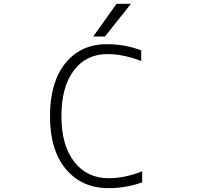

<svg xmlns="http://www.w3.org/2000/svg" viewBox="-20 -972 1040 1003"><path d="M588.9 -952.1H664.1L528.3 -781.2H466.8ZM722.7 -77.1V-19.5Q636.7 11.7 544.9 10.7Q408.2 10.7 324.7 -87.9Q241.2 -186.5 241.2 -365.2Q241.2 -542 321.3 -641.6Q401.4 -741.2 539.1 -741.2Q631.8 -741.2 717.8 -709V-653.3Q624 -689.5 542 -689.5Q429.7 -689.5 365.2 -603.5Q300.8 -517.6 300.8 -365.2Q300.8 -212.9 367.7 -127Q434.6 -41 547.9 -41Q631.8 -41 722.7 -77.1Z"/></svg>

Font: Gen Shin Gothic Monospace Light
Style: Regular
Weight: 300
Designer: [Source Han Sans]
Ryoko NISHIZUKA  (kana & ideographs); Paul D. Hunt (Latin, Greek & Cyrillic); Wenlong ZHANG  (bopomofo
Version: Version 1.002.20150607